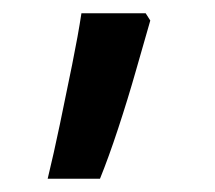

<svg xmlns="http://www.w3.org/2000/svg" viewBox="-20 -156 325 290"><path d="M207 -125Q198 -94 185.5 -50Q173 -6 158.5 38Q144 82 131 114H52Q61 77 70.5 31.5Q80 -14 89 -58.5Q98 -103 103 -136H200Z"/></svg>

Font: Noto Sans Syriac Eastern SemiBold
Style: Regular
Weight: 600
Designer: Patrick Giasson and the Monotype Design Team
Foundry: Monotype Imaging Inc.
Version: Version 3.001